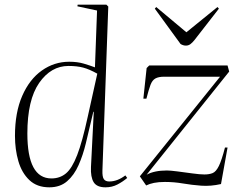

<svg xmlns="http://www.w3.org/2000/svg" viewBox="-20 -787 1031 821"><path d="M418 -59Q417 -31 424 -21Q431 -11 447 -11Q482 -11 516 -37L524 -26Q505 -10 482 2Q459 14 431 14Q394 14 380.5 -8Q367 -30 369 -73L381 -309H379L347 -174Q335 -124 316 -81Q297 -38 267 -12Q237 14 191 14Q138 14 105.5 -17Q73 -48 58.5 -98Q44 -148 44 -206Q44 -306 75 -377Q106 -448 159 -485.5Q212 -523 276 -523Q311 -523 338 -515Q365 -507 386 -499L395 -742L311 -760L312 -767H435L443 -759ZM200 -24Q236 -24 262 -45.5Q288 -67 310 -124Q332 -181 355 -287L396 -472Q362 -491 335.5 -498Q309 -505 273 -505Q198 -505 147.5 -432.5Q97 -360 97 -216Q97 -24 200 -24ZM618 -507H953L960 -481L607 -40Q640 -58 694 -58Q708 -58 739 -54Q770 -50 802.5 -45.5Q835 -41 854 -41Q875 -41 889.5 -47Q904 -53 916 -77.5Q928 -102 942 -156H953L925 0Q881 10 840.5 7Q800 4 762 -2.5Q724 -9 685 -9Q658 -9 638.5 -5Q619 -1 605 6L578 -33L921 -459H682Q658 -459 644.5 -451.5Q631 -444 623.5 -424Q616 -404 606 -365H593L607 -496ZM642 -750 648 -757 777 -649 910 -757 916 -750 811 -615Q803 -605 794.5 -598.5Q786 -592 775 -592Q763 -592 752 -599Z"/></svg>

Font: Literata 72pt ExtraLight
Style: Italic
Weight: 200
Italic angle: -2°
Designer: Latin by Veronika Burian and Jose Scaglione. Greek by Irene Vlachou. Cyrillic by Vera Evstafieva
Foundry: TypeTogether
Version: Version 3.002